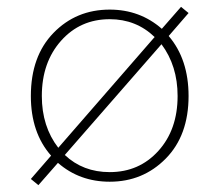

<svg xmlns="http://www.w3.org/2000/svg" viewBox="-20 -518 640 560"><path d="M300 12Q212 12 149 -43L92 22L70 4L129 -64Q70 -131 70 -238Q70 -354 136 -422Q202 -490 300 -490Q388 -490 452 -434L508 -498L530 -480L472 -413Q530 -345 530 -238Q530 -123 463.5 -55.5Q397 12 300 12ZM102 -238Q102 -149 150 -87L431 -410Q377 -462 300 -462Q214 -462 158 -399Q102 -336 102 -238ZM300 -16Q386 -16 442 -78Q498 -140 498 -238Q498 -326 451 -389L169 -66Q222 -16 300 -16Z"/></svg>

Font: TypoPRO Source Code Pro
Style: Regular
Weight: 200
Monospace: yes
Designer: Paul D. Hunt, Teo Tuominen
Foundry: Adobe Systems Incorporated
Version: Version 2.010;PS 1.0;hotconv 1.0.84;makeotf.lib2.5.63406